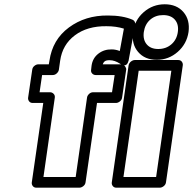

<svg xmlns="http://www.w3.org/2000/svg" viewBox="-20 -848 898 893"><path d="M110.8 -394 129.9 -523.9Q131.3 -534.7 140.1 -541.7Q148.9 -548.8 158.2 -548.8H207L210 -565.9Q224.1 -663.6 300.5 -720.2Q377 -776.9 481.9 -775.9Q551.8 -775.9 597.2 -755.9Q604 -752.9 607.2 -745.8Q610.4 -738.8 608.9 -731.9L579.1 -571.8Q579.1 -569.8 578.4 -566.9Q577.6 -564 575 -557.4Q572.3 -550.8 568.1 -547.4Q564 -543.9 556.2 -544.2Q548.3 -544.4 538.1 -551.8Q513.2 -567.9 491.2 -567.9Q475.6 -568.4 468.5 -563.7Q461.4 -559.1 458 -548.8H548.8Q557.6 -545.9 562.7 -538.1Q567.9 -530.3 566.9 -523.9L547.9 -394Q546.4 -383.3 537.4 -376.2Q528.3 -369.1 519 -369.1H431.2L377.9 0Q376.5 10.7 367.4 17.8Q358.4 24.9 349.1 24.9H148.9Q138.2 24.9 132.3 17.1Q126.5 9.3 127.9 0L181.2 -369.1H131.8Q121.1 -369.1 115.2 -377Q109.4 -384.8 110.8 -394ZM164.1 -418.9H212.9Q222.2 -418.9 229.2 -411.9Q236.3 -404.8 234.9 -394L182.1 -24.9H332L384.8 -394Q385.7 -402.8 394 -410.9Q402.3 -418.9 413.1 -418.9H501L513.2 -499H424.8Q415.5 -499 408.7 -506.1Q401.9 -513.2 403.8 -523.9L405.8 -542Q410.6 -577.6 437.5 -598.4Q464.4 -619.1 500 -618.2Q517.6 -618.2 537.1 -610.8L556.2 -714.8Q520 -726.1 475.1 -726.1Q386.2 -727.1 328.4 -683.8Q270.5 -640.6 259.8 -565.9L253.9 -523.9Q252.4 -514.6 244.1 -506.8Q235.8 -499 225.1 -499H175.8ZM500 0 578.1 -543.9Q580.1 -554.7 589.1 -561.8Q598.1 -568.8 606.9 -568.8H809.1Q819.8 -568.8 825.7 -561Q831.5 -553.2 830.1 -543.9L752 0Q750.5 10.7 741.5 17.8Q732.4 24.9 723.1 24.9H521Q510.3 24.9 504.4 17.1Q498.5 9.3 500 0ZM554.2 -24.9H706.1L776.9 -519H625ZM599.1 -699.2Q606.4 -754.9 648.4 -791.5Q690.4 -828.1 746.1 -828.1Q802.2 -828.1 833.3 -791.7Q864.3 -755.4 856.9 -699.2Q848.6 -643.6 806.6 -606.7Q764.6 -569.8 709 -569.8Q653.3 -569.8 622.1 -606.7Q590.8 -643.6 599.1 -699.2ZM648.9 -699.2Q644 -663.6 662.4 -641.8Q680.7 -620.1 715.8 -620.1Q752 -620.1 777.1 -641.8Q802.2 -663.6 807.1 -699.2Q812 -734.9 793.5 -756.3Q774.9 -777.8 738.8 -777.8Q703.1 -777.8 678.7 -756.6Q654.3 -735.4 648.9 -699.2Z"/></svg>

Font: Trueno ExtraBold Outline
Style: Italic
Weight: 800
Width: 6
Designer: Julieta Ulanovsky
Foundry: Julieta Ulanovsky
Version: Version 3.001b | FøM Fix